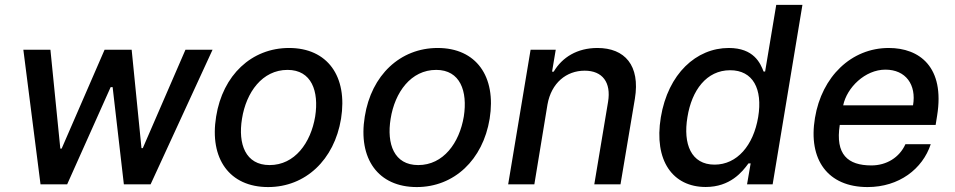

<svg xmlns="http://www.w3.org/2000/svg" viewBox="-20 -747 3870 778"><path d="M144.2 0H252.1L428.3 -393.8H436.4L481.9 0H590.2L841.3 -545.5H731.5L558.6 -146.7H553.3L513.5 -545.5H403.8L229.8 -144.9H224.4L184.3 -545.5H74.6Z M1066.4 11C1217.7 11 1334.5 -99.1 1361.9 -265.6C1389.6 -437.9 1306.8 -552.6 1151.3 -552.6C999.3 -552.6 882.5 -442.5 855.8 -274.9C827.8 -103.7 910.2 11 1066.4 11ZM960.6 -266C977.6 -372.9 1042.6 -463.8 1145.2 -463.8C1242.5 -463.8 1273.1 -377.5 1257.1 -274.9C1239.3 -168 1174.4 -78.1 1072.4 -78.1C974.4 -78.1 943.9 -163.7 960.6 -266Z M1668.7 11C1820 11 1936.8 -99.1 1964.1 -265.6C1991.8 -437.9 1909.1 -552.6 1753.6 -552.6C1601.6 -552.6 1484.7 -442.5 1458.1 -274.9C1430 -103.7 1512.4 11 1668.7 11ZM1562.9 -266C1579.9 -372.9 1644.9 -463.8 1747.5 -463.8C1844.8 -463.8 1875.4 -377.5 1859.4 -274.9C1841.6 -168 1776.6 -78.1 1674.7 -78.1C1576.7 -78.1 1546.2 -163.7 1562.9 -266Z M2198.5 -323.9C2214.1 -410.9 2274.9 -460.6 2349.1 -460.6C2421.5 -460.6 2457 -413 2443.9 -334.2L2388.1 0H2494.3L2552.6 -346.9C2574.9 -482.2 2511.4 -552.6 2400.9 -552.6C2318.9 -552.6 2258.2 -514.9 2223.7 -456.7H2217L2231.9 -545.5H2130L2039.1 0H2145.2Z M2839.5 10.7C2938.6 10.7 2987.6 -50.1 3012.8 -84.9H3021.7L3007.1 0H3110.8L3231.5 -727.3H3125.4L3080.3 -457H3074.2C3061.1 -490.8 3034.8 -552.6 2933.2 -552.6C2801.5 -552.6 2687.1 -448.5 2657.7 -271.7C2628.6 -95.2 2706.7 10.7 2839.5 10.7ZM2765.6 -272.7C2783 -381 2842.7 -462.4 2938.6 -462.4C3031.2 -462.4 3071 -386.7 3052.2 -272.7C3033 -158 2967 -79.9 2875.4 -79.9C2780.5 -79.9 2747.2 -163.4 2765.6 -272.7Z M3495.4 11C3623.2 11 3718.4 -62.5 3751.4 -162.6H3648.8C3624.6 -108.7 3572.1 -76.7 3511 -76.7C3415.1 -76.7 3364.3 -121.1 3382.8 -240.8H3771.3L3777.3 -278.4C3809.3 -475.9 3705.6 -552.6 3581.3 -552.6C3429.7 -552.6 3310 -436.8 3282.3 -269.2C3253.9 -99.8 3334.5 11 3495.4 11ZM3396.7 -320.3C3411.6 -392 3485.1 -464.8 3567.8 -464.8C3650.2 -464.8 3693.9 -403.8 3679.7 -320.3Z"/></svg>

Font: Margiela Sans Medium
Style: Italic
Weight: 500
Italic angle: -9.39999°
Designer: Stefan Endress, Andreas Faust
Version: Version 1.100;FEAKit 1.0